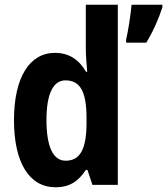

<svg xmlns="http://www.w3.org/2000/svg" viewBox="-20 -780 705 810"><path d="M214 10C275 10 311 -16 342 -63H349L370 0H477V-760H342V-575C342 -547 345 -512 348 -477H343C314 -528 271 -557 212 -557C105 -557 39 -454 39 -273C39 -93 104 10 214 10ZM665 -749V-760H535C532 -721 520 -645 512 -613V-600H597C625 -645 650 -702 665 -749ZM257 -102C205 -102 176 -159 176 -274C176 -383 204 -441 256 -441C320 -441 345 -390 345 -283V-256C344 -151 318 -102 257 -102Z"/></svg>

Font: Noto Sans Arabic UI Cn
Style: Bold
Weight: 700
Width: 3
Designer: Monotype Design Team, Nadine Chahine and Nizar Qandah
Foundry: Monotype Imaging Inc.
Version: Version 2.010